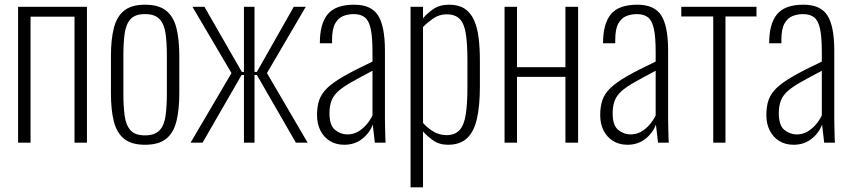

<svg xmlns="http://www.w3.org/2000/svg" viewBox="-20 -607 3622 817"><path d="M57 0V-578H350V0H297V-536H110V0Z M597 9Q540 9 508.5 -16Q477 -41 464.5 -90Q452 -139 452 -211V-367Q452 -439 464.5 -488Q477 -537 508.5 -562Q540 -587 597 -587Q655 -587 686.5 -562Q718 -537 730.5 -488.5Q743 -440 743 -367V-211Q743 -139 730.5 -90Q718 -41 686.5 -16Q655 9 597 9ZM597 -31Q639 -31 659 -52.5Q679 -74 684.5 -114Q690 -154 690 -209V-369Q690 -425 684.5 -464.5Q679 -504 659 -525.5Q639 -547 597 -547Q555 -547 535.5 -525.5Q516 -504 510.5 -464.5Q505 -425 505 -369V-209Q505 -154 510.5 -114Q516 -74 535.5 -52.5Q555 -31 597 -31Z M791 0 965 -296 799 -578H850L1009 -301H1018V-578H1063V-301H1073L1230 -578H1281L1116 -296L1289 0H1239L1073 -288H1063V0H1018V-288H1008L842 0Z M1445 9Q1410 9 1384 -7Q1358 -23 1343.5 -51.5Q1329 -80 1329 -117Q1329 -154 1338.5 -181.5Q1348 -209 1373 -233Q1398 -257 1444.5 -283.5Q1491 -310 1565 -345V-386Q1565 -449 1557.5 -484Q1550 -519 1532.5 -533Q1515 -547 1485 -547Q1462 -547 1441 -539Q1420 -531 1406.5 -507.5Q1393 -484 1393 -438V-423H1341Q1341 -506 1374.5 -546.5Q1408 -587 1487 -587Q1560 -587 1589 -541Q1618 -495 1618 -392V-101Q1618 -93 1618.5 -70.5Q1619 -48 1619.5 -27Q1620 -6 1621 0H1575Q1573 -21 1570 -44Q1567 -67 1566 -77Q1553 -41 1521 -16Q1489 9 1445 9ZM1458 -35Q1483 -35 1503 -46.5Q1523 -58 1539 -76.5Q1555 -95 1565 -116V-306Q1512 -278 1476.5 -258Q1441 -238 1420.5 -220Q1400 -202 1391 -179.5Q1382 -157 1382 -125Q1382 -73 1406 -54Q1430 -35 1458 -35Z M1727 190V-578H1780V-529Q1797 -550 1824 -568.5Q1851 -587 1891 -587Q1931 -587 1956.5 -570.5Q1982 -554 1996.5 -522.5Q2011 -491 2016.5 -447Q2022 -403 2022 -349V-238Q2022 -157 2009.5 -102Q1997 -47 1967.5 -19Q1938 9 1886 9Q1849 9 1822.5 -10Q1796 -29 1780 -48V190ZM1880 -32Q1916 -32 1935.5 -53.5Q1955 -75 1962 -120.5Q1969 -166 1969 -236V-349Q1969 -418 1962.5 -461.5Q1956 -505 1937 -525.5Q1918 -546 1880 -546Q1848 -546 1822 -527.5Q1796 -509 1780 -492V-84Q1797 -64 1823 -48Q1849 -32 1880 -32Z M2127 0V-578H2180V-321H2386V-578H2440V0H2386V-280H2180V0Z M2650 9Q2615 9 2589 -7Q2563 -23 2548.5 -51.5Q2534 -80 2534 -117Q2534 -154 2543.5 -181.5Q2553 -209 2578 -233Q2603 -257 2649.5 -283.5Q2696 -310 2770 -345V-386Q2770 -449 2762.5 -484Q2755 -519 2737.5 -533Q2720 -547 2690 -547Q2667 -547 2646 -539Q2625 -531 2611.5 -507.5Q2598 -484 2598 -438V-423H2546Q2546 -506 2579.5 -546.5Q2613 -587 2692 -587Q2765 -587 2794 -541Q2823 -495 2823 -392V-101Q2823 -93 2823.5 -70.5Q2824 -48 2824.5 -27Q2825 -6 2826 0H2780Q2778 -21 2775 -44Q2772 -67 2771 -77Q2758 -41 2726 -16Q2694 9 2650 9ZM2663 -35Q2688 -35 2708 -46.5Q2728 -58 2744 -76.5Q2760 -95 2770 -116V-306Q2717 -278 2681.5 -258Q2646 -238 2625.5 -220Q2605 -202 2596 -179.5Q2587 -157 2587 -125Q2587 -73 2611 -54Q2635 -35 2663 -35Z M3015 0V-537H2879V-578H3199V-537H3067V0Z M3357 9Q3322 9 3296 -7Q3270 -23 3255.5 -51.5Q3241 -80 3241 -117Q3241 -154 3250.5 -181.5Q3260 -209 3285 -233Q3310 -257 3356.5 -283.5Q3403 -310 3477 -345V-386Q3477 -449 3469.5 -484Q3462 -519 3444.5 -533Q3427 -547 3397 -547Q3374 -547 3353 -539Q3332 -531 3318.5 -507.5Q3305 -484 3305 -438V-423H3253Q3253 -506 3286.5 -546.5Q3320 -587 3399 -587Q3472 -587 3501 -541Q3530 -495 3530 -392V-101Q3530 -93 3530.5 -70.5Q3531 -48 3531.5 -27Q3532 -6 3533 0H3487Q3485 -21 3482 -44Q3479 -67 3478 -77Q3465 -41 3433 -16Q3401 9 3357 9ZM3370 -35Q3395 -35 3415 -46.5Q3435 -58 3451 -76.5Q3467 -95 3477 -116V-306Q3424 -278 3388.5 -258Q3353 -238 3332.5 -220Q3312 -202 3303 -179.5Q3294 -157 3294 -125Q3294 -73 3318 -54Q3342 -35 3370 -35Z"/></svg>

Font: Oswald ExtraLight
Style: Regular
Weight: 250
Designer: Vernon Adams
Foundry: Vernon Adams
Version: Version 4.100; ttfautohint (v1.8.1.43-b0c9)